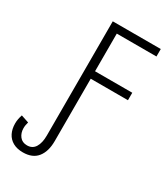

<svg xmlns="http://www.w3.org/2000/svg" viewBox="-242 -815 1008 1157"><g transform="rotate(30 262.0 -236.5)"><path d="M114 241Q73 241 44.5 225Q16 209 1.5 180Q-13 151 -13 113Q-13 96 -10 81Q-7 66 -2 51L52 69Q49 79 47 90Q45 101 45 112Q45 145 63 168.5Q81 192 115 192Q152 192 170.5 162Q189 132 189 81V-714H523V-662H247V-400H506V-348H247V86Q247 158 214 199.5Q181 241 114 241Z"/></g></svg>

Font: Noto Sans Display Light
Style: Regular
Weight: 300
Designer: Monotype Design Team
Foundry: Monotype Imaging Inc.
Version: Version 2.003